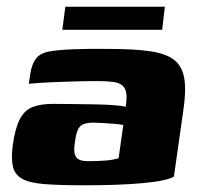

<svg xmlns="http://www.w3.org/2000/svg" viewBox="-20 -549 593 573"><path d="M233 4Q159 4 113.5 0.5Q68 -3 46 -15.5Q24 -28 18.5 -52Q13 -76 18 -115Q25 -166 39 -193Q53 -220 77 -229.5Q101 -239 139 -239Q165 -239 198.5 -238.5Q232 -238 264.5 -237.5Q297 -237 322 -235Q347 -233 355 -230Q359 -255 357 -270Q355 -285 345.5 -293.5Q336 -302 318 -304.5Q300 -307 272 -307Q238 -307 202 -306Q166 -305 132 -303.5Q98 -302 66 -299L71 -332Q76 -361 89 -376Q102 -391 125 -395Q150 -400 199.5 -402Q249 -404 307 -403Q381 -403 428.5 -396Q476 -389 500 -370Q524 -351 530 -314.5Q536 -278 527 -219L499 -22Q477 -9 406.5 -2.5Q336 4 233 4ZM243 -68Q272 -68 296 -70Q320 -72 334 -77L348 -176Q338 -178 320 -179.5Q302 -181 285 -182Q268 -183 259 -183Q242 -183 230.5 -179Q219 -175 213 -163Q207 -151 204 -127Q200 -105 202.5 -92Q205 -79 214.5 -73.5Q224 -68 243 -68ZM166 -460 175 -529H472L464 -460Z"/></svg>

Font: Genos Thin ExtraBold
Style: Italic
Weight: 800
Italic angle: -8°
Version: Version 1.010